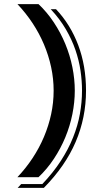

<svg xmlns="http://www.w3.org/2000/svg" viewBox="-20 -667 513 935"><path d="M64.9 195.8Q106 152.3 138.7 102.8Q171.4 53.2 194.1 -0.5Q216.8 -54.2 229 -110.8Q241.2 -167.5 241.2 -225.6Q241.2 -283.2 229 -340.1Q216.8 -397 194.1 -450.7Q171.4 -504.4 138.7 -554Q106 -603.5 64.9 -647H167.5Q209.5 -607.4 242.4 -557.6Q275.4 -507.8 298.1 -452.9Q320.8 -397.9 332.5 -339.8Q344.2 -281.7 344.2 -225.6Q344.2 -169.4 332.5 -111.3Q320.8 -53.2 298.1 1.7Q275.4 56.6 242.4 106.4Q209.5 156.2 167.5 195.8ZM186 229.5Q239.3 173.3 276.1 116.5Q313 59.6 335.9 2.2Q358.9 -55.2 369.1 -112.3Q379.4 -169.4 379.4 -225.6Q379.4 -272.5 372.1 -322.8Q364.7 -373 347.2 -424.1Q329.6 -475.1 300.3 -525.1Q271 -575.2 227.1 -622.1H252.9Q323.2 -547.4 361.1 -446.8Q398.9 -346.2 398.9 -225.6Q398.9 -94.2 348.6 23.7Q298.3 141.6 193.4 248H65.9L83 229.5Z"/></svg>

Font: Vast Shadow
Style: Regular
Weight: 400
Designer: Nicole Fally
Foundry: Nicole Fally
Version: Version 1.002